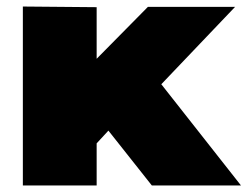

<svg xmlns="http://www.w3.org/2000/svg" viewBox="-20 -568 758 588"><path d="M312 -168 276 -129V0H50V-548L276 -546V-388L433 -547H700L474 -310L718 0H445Z"/></svg>

Font: AtCorfu Sans
Style: AtCorfu Sans Black
Weight: 900
Designer: Kostas Teopoulos
Foundry: Kostas Teopoulos
Version: Version 1.00 July 8, 2025, initial release